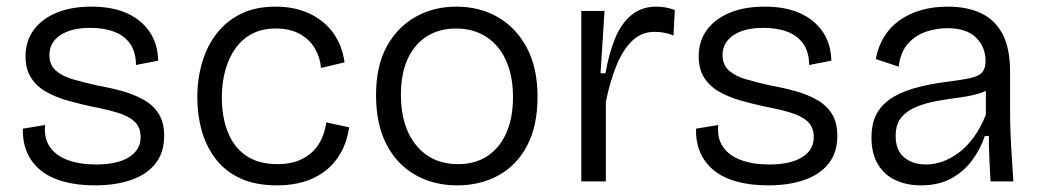

<svg xmlns="http://www.w3.org/2000/svg" viewBox="-20 -547 3140 579"><path d="M267 12Q213 12 171.5 0.5Q130 -11 102.5 -33.5Q75 -56 61.5 -87.5Q48 -119 49 -159L116 -170Q112 -131 130 -104.5Q148 -78 184 -64.5Q220 -51 270 -51Q334 -51 369 -73Q404 -95 404 -133Q404 -164 385 -181Q366 -198 332 -208Q298 -218 255 -226Q218 -234 183 -244Q148 -254 119.5 -270Q91 -286 74 -312Q57 -338 57 -377Q57 -423 81.5 -456.5Q106 -490 150.5 -508.5Q195 -527 256 -527Q319 -527 363 -507Q407 -487 431.5 -450.5Q456 -414 457 -364L390 -351Q390 -389 373 -414Q356 -439 325 -451Q294 -463 252 -463Q195 -463 162 -441Q129 -419 129 -381Q129 -351 148.5 -334Q168 -317 201 -307.5Q234 -298 274 -289Q314 -282 349.5 -272Q385 -262 413.5 -246Q442 -230 458.5 -204Q475 -178 475 -137Q475 -87 449 -54Q423 -21 376 -4.5Q329 12 267 12Z M816 12Q750 12 704 -9.5Q658 -31 629.5 -69Q601 -107 588 -154Q575 -201 575 -253Q575 -309 589.5 -358.5Q604 -408 633.5 -446Q663 -484 707 -505.5Q751 -527 811 -527Q869 -527 913.5 -506Q958 -485 985 -447.5Q1012 -410 1019 -359L948 -342Q946 -371 931 -398.5Q916 -426 886 -443.5Q856 -461 811 -461Q771 -461 741 -445.5Q711 -430 691 -402.5Q671 -375 660 -337Q649 -299 649 -253Q649 -193 667.5 -147.5Q686 -102 723 -77Q760 -52 817 -52Q860 -52 891 -67.5Q922 -83 940 -110.5Q958 -138 964 -178L1033 -163Q1026 -118 1007 -85Q988 -52 959.5 -30.5Q931 -9 895 1.5Q859 12 816 12Z M1359 12Q1287 12 1231.5 -20Q1176 -52 1145 -112.5Q1114 -173 1114 -260Q1114 -349 1147 -408Q1180 -467 1234.5 -497Q1289 -527 1356 -527Q1426 -527 1481 -495.5Q1536 -464 1568.5 -403.5Q1601 -343 1601 -255Q1601 -167 1569.5 -107.5Q1538 -48 1483 -18Q1428 12 1359 12ZM1362 -52Q1413 -52 1450 -76.5Q1487 -101 1507 -146.5Q1527 -192 1527 -254Q1527 -317 1506.5 -363.5Q1486 -410 1447 -435.5Q1408 -461 1355 -461Q1305 -461 1267.5 -437.5Q1230 -414 1209.5 -369.5Q1189 -325 1189 -261Q1189 -165 1235.5 -108.5Q1282 -52 1362 -52Z M1733 0V-282V-514H1803L1791 -326H1806Q1816 -385 1834.5 -430.5Q1853 -476 1884 -501.5Q1915 -527 1959 -527Q1971 -527 1984.5 -525Q1998 -523 2015 -517L2011 -440Q1996 -446 1982 -448.5Q1968 -451 1954 -451Q1914 -451 1885.5 -423Q1857 -395 1838 -347Q1819 -299 1807 -240V0Z M2297 12Q2243 12 2201.5 0.5Q2160 -11 2132.5 -33.5Q2105 -56 2091.5 -87.5Q2078 -119 2079 -159L2146 -170Q2142 -131 2160 -104.5Q2178 -78 2214 -64.5Q2250 -51 2300 -51Q2364 -51 2399 -73Q2434 -95 2434 -133Q2434 -164 2415 -181Q2396 -198 2362 -208Q2328 -218 2285 -226Q2248 -234 2213 -244Q2178 -254 2149.5 -270Q2121 -286 2104 -312Q2087 -338 2087 -377Q2087 -423 2111.5 -456.5Q2136 -490 2180.5 -508.5Q2225 -527 2286 -527Q2349 -527 2393 -507Q2437 -487 2461.5 -450.5Q2486 -414 2487 -364L2420 -351Q2420 -389 2403 -414Q2386 -439 2355 -451Q2324 -463 2282 -463Q2225 -463 2192 -441Q2159 -419 2159 -381Q2159 -351 2178.5 -334Q2198 -317 2231 -307.5Q2264 -298 2304 -289Q2344 -282 2379.5 -272Q2415 -262 2443.5 -246Q2472 -230 2488.5 -204Q2505 -178 2505 -137Q2505 -87 2479 -54Q2453 -21 2406 -4.5Q2359 12 2297 12Z M2757 12Q2715 12 2681 -3.5Q2647 -19 2627.5 -51.5Q2608 -84 2608 -133Q2608 -170 2620.5 -197.5Q2633 -225 2660.5 -245.5Q2688 -266 2732.5 -279.5Q2777 -293 2840 -301Q2881 -306 2906 -311.5Q2931 -317 2941.5 -328.5Q2952 -340 2952 -363Q2952 -405 2923.5 -433.5Q2895 -462 2836 -462Q2806 -462 2774.5 -452Q2743 -442 2719.5 -417Q2696 -392 2690 -346L2621 -369Q2628 -406 2645.5 -435Q2663 -464 2691 -484.5Q2719 -505 2756 -516Q2793 -527 2838 -527Q2899 -527 2941 -506Q2983 -485 3004.5 -442Q3026 -399 3026 -331V-211Q3026 -179 3027.5 -142Q3029 -105 3031.5 -68.5Q3034 -32 3036 0H2967Q2965 -36 2963.5 -69.5Q2962 -103 2962 -137H2950Q2937 -98 2911.5 -63.5Q2886 -29 2848 -8.5Q2810 12 2757 12ZM2773 -51Q2797 -51 2821.5 -59.5Q2846 -68 2870.5 -86Q2895 -104 2916 -132.5Q2937 -161 2953 -201V-296L2981 -293Q2966 -276 2938.5 -267Q2911 -258 2877 -253.5Q2843 -249 2808.5 -243Q2774 -237 2745 -225.5Q2716 -214 2698.5 -193.5Q2681 -173 2681 -137Q2681 -94 2706.5 -72.5Q2732 -51 2773 -51Z"/></svg>

Font: Bricolage Grotesque 24pt Light
Style: Regular
Weight: 300
Designer: Mathieu Triay
Foundry: Atelier Triay
Version: Version 1.001;gftools[0.9.33.dev8+g029e19f]